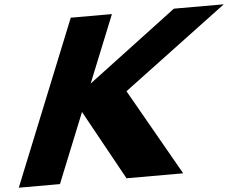

<svg xmlns="http://www.w3.org/2000/svg" viewBox="-58 -893 1213 961"><g transform="rotate(-5 549.0 -412.5)"><path d="M824 0 577 -434 1100.2 -825H849.4L401.9 -488L538.1 -825H331.3L-2 0H204.8L346.2 -350L539.2 0Z"/></g></svg>

Font: Hussar
Style: BdWideOblFour
Weight: 700
Foundry: Cannot Into Space Fonts
Version: Version 2.00